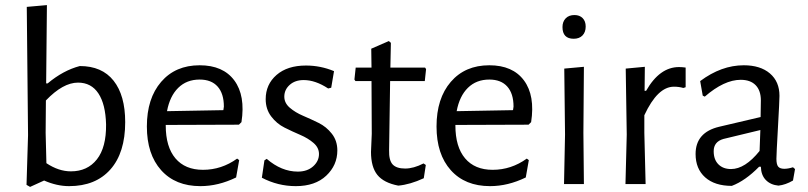

<svg xmlns="http://www.w3.org/2000/svg" viewBox="-20 -722 3168 753"><path d="M293 -463Q380 -463 425.5 -405.5Q471 -348 471 -243Q471 -123 413 -57.5Q355 8 251 8Q203 8 153 -14L98 11L84 3L90 -192L85 -695L164 -702L161 -395H167Q228 -446 293 -463ZM159 -201 162 -82Q210 -50 258 -50Q323 -50 360 -97Q397 -144 396 -234Q394 -313 366 -355.5Q338 -398 286 -398Q227 -398 160 -328Z M766 8Q668 8 612 -54.5Q556 -117 556 -226Q556 -336 612 -401Q668 -466 763 -466Q855 -466 899 -406.5Q943 -347 927 -243L917 -233L630 -232V-230Q630 -146 668 -101Q706 -56 776 -56Q849 -56 910 -100L918 -94L906 -26Q836 8 766 8ZM763 -410Q712 -410 679 -377.5Q646 -345 635 -286L856 -290L858 -304Q858 -355 833.5 -382.5Q809 -410 763 -410Z M1180 -465Q1237 -465 1290 -443L1279 -378L1267 -375Q1217 -408 1171 -408Q1137 -408 1116 -389Q1095 -370 1095 -343Q1095 -318 1116.5 -299.5Q1138 -281 1168.5 -268Q1199 -255 1229.5 -240Q1260 -225 1281.5 -197.5Q1303 -170 1303 -132Q1303 -74 1259.5 -33Q1216 8 1140 8Q1070 8 1007 -25L1017 -93L1026 -99Q1084 -49 1148 -49Q1185 -49 1208 -69.5Q1231 -90 1231 -118Q1231 -143 1209.5 -161.5Q1188 -180 1157.5 -193Q1127 -206 1096 -221.5Q1065 -237 1043.5 -265.5Q1022 -294 1022 -333Q1022 -391 1064.5 -428Q1107 -465 1180 -465Z M1542 6Q1485 -5 1460 -36Q1435 -67 1435 -126L1438 -197L1437 -404H1374L1370 -410L1375 -457H1437L1436 -531L1505 -561L1513 -554L1511 -457H1647L1651 -451L1646 -404H1510L1506 -133Q1505 -93 1520 -77Q1535 -61 1569 -61Q1602 -61 1641 -81L1650 -75L1642 -23Q1588 2 1542 6Z M1902 8Q1804 8 1748 -54.5Q1692 -117 1692 -226Q1692 -336 1748 -401Q1804 -466 1899 -466Q1991 -466 2035 -406.5Q2079 -347 2063 -243L2053 -233L1766 -232V-230Q1766 -146 1804 -101Q1842 -56 1912 -56Q1985 -56 2046 -100L2054 -94L2042 -26Q1972 8 1902 8ZM1899 -410Q1848 -410 1815 -377.5Q1782 -345 1771 -286L1992 -290L1994 -304Q1994 -355 1969.5 -382.5Q1945 -410 1899 -410Z M2233 -663Q2253 -663 2265 -651Q2277 -639 2277 -618Q2277 -596 2264.5 -583Q2252 -570 2230 -570Q2186 -570 2186 -616Q2186 -637 2198.5 -650Q2211 -663 2233 -663ZM2192 0 2196 -194 2193 -453 2270 -460 2268 -201 2270 0Z M2509 -460 2508 -366H2514Q2567 -459 2643 -459Q2655 -459 2669 -457V-380L2660 -377Q2643 -382 2623 -382Q2559 -382 2507 -270V-201L2512 0H2433L2438 -194L2434 -453Z M2897 -466Q2962 -466 2999.5 -434Q3037 -402 3037 -346Q3037 -328 3031 -222Q3025 -116 3025 -99Q3025 -77 3032 -68.5Q3039 -60 3056 -60Q3071 -60 3090 -66L3098 -59L3090 -14Q3061 3 3033 6Q3002 3 2983.5 -16Q2965 -35 2964 -68H2957Q2903 -13 2850 7Q2783 7 2745.5 -26.5Q2708 -60 2708 -118Q2708 -203 2801 -225L2963 -263L2964 -328Q2964 -367 2943.5 -388Q2923 -409 2885 -409Q2820 -409 2744 -343L2736 -347L2726 -404Q2809 -466 2897 -466ZM2962 -212 2817 -177Q2779 -166 2779 -129Q2779 -96 2797.5 -77.5Q2816 -59 2847 -59Q2902 -59 2959 -130Z"/></svg>

Font: Alegreya Sans SC
Style: Regular
Weight: 400
Designer: Juan Pablo del Peral
Foundry: Huerta Tipografica
Version: Version 2.007